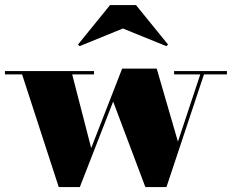

<svg xmlns="http://www.w3.org/2000/svg" viewBox="-25 -748 940 778"><path d="M473 -632.5 649 -561 656 -567.5 526 -727.5H421L291 -567.5L297.5 -561ZM344.5 -148 267.5 -446.5H356V-460H-5V-446.5H64.5L213 10H298.5L433.5 -336.5L564 10H649.5L801.5 -446.5H894.5V-460H680.5V-446.5H786.5L696 -174L610 -470H470Z"/></svg>

Font: Bodoni* 16pt Fatface
Style: Regular
Weight: 900
Version: Version 2.3